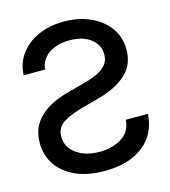

<svg xmlns="http://www.w3.org/2000/svg" viewBox="-111 -827 823 928"><g transform="rotate(-15 300.5 -362.5)"><path d="M146.5 -536.6H39.6Q41.5 -594.7 74.2 -640.1Q106.9 -685.5 163.6 -711.4Q220.2 -737.3 293.9 -737.3Q366.7 -737.3 425.3 -711.2Q483.9 -685.1 517.8 -638.2Q551.8 -591.3 551.8 -528.3Q551.8 -452.6 501 -406.2Q450.2 -359.9 362.3 -335.9L276.4 -312.5Q218.3 -297.4 178.5 -273.9Q138.7 -250.5 138.2 -202.1Q138.7 -148.9 184.3 -116.5Q230 -84 299.8 -84Q363.3 -84 409.9 -112.8Q456.5 -141.6 460.9 -201.2H571.3Q565.9 -102.5 493.9 -45.4Q421.9 11.7 299.3 11.7Q213.9 11.7 153.6 -15.9Q93.3 -43.5 61.5 -91.3Q29.8 -139.2 29.8 -200.7Q29.8 -250 49.3 -285.2Q68.8 -320.3 100.1 -344Q131.3 -367.7 168 -382.3Q204.6 -397 239.3 -405.3L310.1 -424.3Q338.4 -431.2 369.1 -443.8Q399.9 -456.5 421.1 -478.3Q442.4 -500 441.9 -534.2Q442.4 -581.1 402.8 -611.8Q363.3 -642.6 296.4 -642.6Q233.9 -642.6 192.9 -614.5Q151.9 -586.4 146.5 -536.6Z"/></g></svg>

Font: Inter Tight Medium
Style: Regular
Weight: 500
Designer: Rasmus Andersson
Foundry: rsms
Version: Version 3.004; ttfautohint (v1.8.4.7-5d5b)